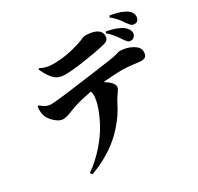

<svg xmlns="http://www.w3.org/2000/svg" viewBox="-183 -1026 1366 1326"><g transform="rotate(-30 500.0 -362.5)"><path d="M835 -795.9 841.8 -808.1Q856.4 -805.2 866 -803.5Q875.5 -801.8 893.8 -797.1Q912.1 -792.5 924.6 -787.6Q937 -782.7 952.4 -774.9Q967.8 -767.1 977.3 -758.5Q986.8 -750 993.4 -737.8Q1000 -725.6 1000 -711.9Q1000 -694.8 990.7 -682.4Q981.4 -669.9 962.9 -669.9Q948.2 -669.9 939.7 -676.8Q931.2 -683.6 917 -703.1Q915 -705.6 908.7 -714.6Q902.3 -723.6 899.4 -727.8Q896.5 -731.9 890.1 -740.5Q883.8 -749 878.7 -754.6Q873.5 -760.3 866.5 -767.8Q859.4 -775.4 851.6 -782.2Q843.8 -789.1 835 -795.9ZM231 -729 238.8 -735.8Q258.3 -724.6 281.2 -719Q304.2 -713.4 317.6 -712.6Q331.1 -711.9 354 -711.9Q438 -711.9 550.8 -746.1Q569.3 -752 585.7 -758.8Q602.1 -765.6 609.6 -768.8Q617.2 -772 622.1 -772Q681.6 -772 714.4 -753.9Q747.1 -735.8 747.1 -701.2Q747.1 -682.6 738 -671.4Q729 -660.2 706.1 -654.8Q642.1 -638.2 536.1 -622.6Q430.2 -606.9 371.1 -606.9Q321.8 -606.9 291.3 -635.5Q260.7 -664.1 231 -729ZM758.8 -713.9 766.1 -725.1Q785.2 -721.2 802.2 -717Q819.3 -712.9 842.8 -703.9Q866.2 -694.8 882.8 -684.3Q899.4 -673.8 911.1 -657.5Q922.9 -641.1 922.9 -622.1Q922.9 -606.9 911.1 -595Q899.4 -583 883.8 -583Q870.6 -583 863 -589.1Q855.5 -595.2 842.8 -612.8Q839.8 -617.2 828.9 -633.1Q817.9 -648.9 810.5 -658.9Q803.2 -668.9 788.8 -684.8Q774.4 -700.7 758.8 -713.9ZM97.2 -511.2 106.9 -515.1Q125.5 -500.5 133.8 -494.6Q142.1 -488.8 156.5 -483.4Q170.9 -478 187 -478Q216.8 -478 308.3 -489.3Q399.9 -500.5 528.1 -518.3Q656.2 -536.1 678.2 -539.1Q707 -542.5 729.7 -547.9Q752.4 -553.2 762.7 -556.6Q772.9 -560.1 774.9 -560.1Q832.5 -560.1 877.2 -534.9Q921.9 -509.8 921.9 -475.1Q921.9 -446.3 909.7 -436Q897.5 -425.8 873 -425.8Q865.2 -425.8 814.9 -432.4Q764.6 -439 729 -439Q677.2 -439 576.2 -430.2Q642.1 -389.6 642.1 -356.9Q642.1 -344.7 634.8 -333Q627.4 -321.3 612.5 -300.5Q597.7 -279.8 585.9 -255.9Q567.4 -218.3 543.7 -182.6Q520 -147 484.9 -107.9Q449.7 -68.8 408.2 -35.4Q366.7 -2 310.8 29.3Q254.9 60.5 191.9 83L180.2 66.9Q253.4 15.1 312.3 -52Q371.1 -119.1 404.5 -181.6Q438 -244.1 455.6 -297.4Q473.1 -350.6 473.1 -387.2Q473.1 -398.9 467.8 -417Q365.7 -397.5 315.9 -379.9Q308.6 -377.4 282.5 -366.9Q256.3 -356.4 239.3 -351.8Q222.2 -347.2 207 -347.2Q179.2 -347.2 146 -377Q112.8 -406.7 103 -436Q91.8 -465.8 97.2 -511.2Z"/></g></svg>

Font: Noto Serif JP Black
Style: Regular
Weight: 900
Designer: Ryoko NISHIZUKA  (kana & ideographs); Frank Grießhammer (Latin, Greek & Cyrillic); Wenlong ZHANG  (bopomofo); Sandoll Co
Foundry: Adobe Systems Incorporated
Version: Version 1.001;PS 1.001;hotconv 16.6.54;makeotf.lib2.5.65590